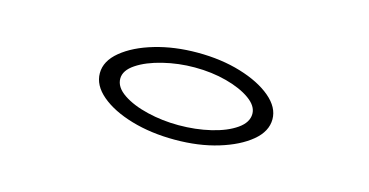

<svg xmlns="http://www.w3.org/2000/svg" viewBox="-42 -779 1083 563"><g transform="rotate(15 500.0 -498.0)"><path d="M504 -366Q432 -366 372.5 -383.5Q313 -401 277.5 -431Q242 -461 242 -498Q242 -535 278.5 -565Q315 -595 374.5 -612.5Q434 -630 504 -630Q576 -630 635.5 -612Q695 -594 730.5 -564Q766 -534 766 -498Q766 -461 730.5 -431.5Q695 -402 636 -384Q577 -366 504 -366ZM504 -410Q556 -410 602 -421Q648 -432 676.5 -452Q705 -472 705 -498Q705 -522 677 -542Q649 -562 604 -574Q559 -586 507 -586Q458 -586 411 -574.5Q364 -563 334 -543Q304 -523 304 -498Q304 -472 333.5 -452Q363 -432 409 -421Q455 -410 504 -410Z"/></g></svg>

Font: Inconsolata UltraExpanded Light
Style: Regular
Weight: 300
Width: 9
Monospace: yes
Designer: Raph Levien, Cyreal, Brenton Simpson
Foundry: Raph Levien, Cyreal, Google
Version: Version 3.001; ttfautohint (v1.8.2.53-6de2)